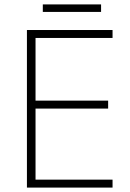

<svg xmlns="http://www.w3.org/2000/svg" viewBox="-20 -850 591 870"><path d="M490 0H102V-714H490V-678H141V-394H470V-358H141V-36H490ZM438 -830V-796H174V-830Z"/></svg>

Font: Noto Sans Khmer ExtraLight
Style: Regular
Weight: 250
Version: Version 2.003